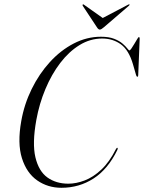

<svg xmlns="http://www.w3.org/2000/svg" viewBox="-20 -884 684 912"><path d="M538 -181.5Q540.5 -179 537.5 -172Q493 -80.5 424.5 -36.2Q356 8 272 8Q207 8 156.8 -27Q106.5 -62 84.2 -132.5Q62 -203 81 -309Q95 -389 130.5 -461.2Q166 -533.5 217.2 -589.5Q268.5 -645.5 330.5 -677.5Q392.5 -709.5 459.5 -709.5Q497 -709.5 522 -699.8Q547 -690 562 -677Q577 -664 584.5 -654.2Q592 -644.5 594.5 -644.5Q598 -644.5 604.5 -654Q611 -663.5 618.5 -676.2Q626 -689 631.8 -698.5Q637.5 -708 639.5 -708Q643.5 -708 643.5 -700.5L636.5 -527Q636.5 -520.5 633 -519.5Q629 -519 626.5 -527L611.5 -579Q592 -646 554 -673.5Q516 -701 465.5 -701Q408.5 -701 358 -670Q307.5 -639 266.2 -585Q225 -531 195.8 -461.2Q166.5 -391.5 152.5 -314Q132.5 -203 148.2 -136.8Q164 -70.5 205.2 -41Q246.5 -11.5 304.5 -11.5Q342 -11.5 382.5 -27Q423 -42.5 461.2 -78.2Q499.5 -114 530.5 -175.5Q535 -184 538 -181.5ZM474 -755Q461 -743.5 454 -743.5Q447 -743.5 440 -755L373 -856.5Q371 -861 373.5 -863Q375.5 -864.5 379 -861.5L468 -798.5L588 -861.5Q593.5 -864.5 595 -863Q597 -861 592 -856.5Z"/></svg>

Font: Fraunces 144pt Light
Style: Italic
Weight: 300
Italic angle: -16°
Version: Version 1.000;[0bf87f6ff]